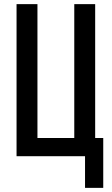

<svg xmlns="http://www.w3.org/2000/svg" viewBox="-20 -755 540 928"><path d="M479 153H391V0H60V-735H161V-88H339V-735H440V-88H479Z"/></svg>

Font: Iosevka Term Semibold
Style: Regular
Weight: 600
Monospace: yes
Designer: Belleve Invis
Foundry: Belleve Invis
Version: Version 31.4.0